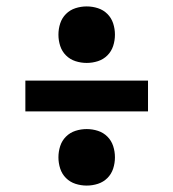

<svg xmlns="http://www.w3.org/2000/svg" viewBox="-20 -639 540 598"><path d="M250 -443Q232 -443 215 -448.5Q198 -454 185.5 -466.5Q173 -479 167.5 -496Q162 -513 162 -531Q162 -549 167.5 -566Q173 -583 185.5 -595.5Q198 -608 215 -613.5Q232 -619 250 -619Q268 -619 285 -613.5Q302 -608 314.5 -595.5Q327 -583 332.5 -566Q338 -549 338 -531Q338 -513 332.5 -496Q327 -479 314.5 -466.5Q302 -454 285 -448.5Q268 -443 250 -443ZM59 -292V-388H441V-292ZM250 -61Q232 -61 215 -66.5Q198 -72 185.5 -84.5Q173 -97 167.5 -114Q162 -131 162 -149Q162 -167 167.5 -184Q173 -201 185.5 -213.5Q198 -226 215 -231.5Q232 -237 250 -237Q268 -237 285 -231.5Q302 -226 314.5 -213.5Q327 -201 332.5 -184Q338 -167 338 -149Q338 -131 332.5 -114Q327 -97 314.5 -84.5Q302 -72 285 -66.5Q268 -61 250 -61Z"/></svg>

Font: Iosevka Algr
Style: Bold
Weight: 700
Monospace: yes
Designer: Belleve Invis
Foundry: Belleve Invis
Version: Version 26.0.2; ttfautohint (v1.8.3)